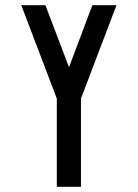

<svg xmlns="http://www.w3.org/2000/svg" viewBox="-20 -720 531 740"><path d="M199 0V-340L62 -700H155L246 -461L336 -700H429L292 -340V0Z"/></svg>

Font: Odibee Sans
Style: Regular
Weight: 400
Designer: James Barnard - Barnard Co. Limited
Version: Version 2.001; ttfautohint (v1.8.3)